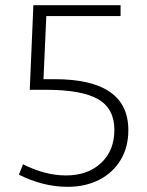

<svg xmlns="http://www.w3.org/2000/svg" viewBox="-20 -715 568 742"><path d="M191 -409Q476 -409 476 -212Q476 -146 446 -96.5Q416 -47 363 -20Q310 7 241 7Q147 7 53 -40L69 -80Q155 -37 235 -37Q319 -37 370.5 -85Q422 -133 422 -213Q422 -296 358.5 -332Q295 -368 158 -368H95L109 -695H446V-653H159L148 -409Z"/></svg>

Font: Bitter Pro Light
Style: Regular
Weight: 300
Designer: Sol Matas, and Bitter project Authors
Foundry: Sol Matas
Version: Version 1.010